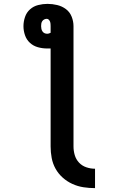

<svg xmlns="http://www.w3.org/2000/svg" viewBox="-20 -755 640 990"><path d="M470 215Q440 215 410.5 210.5Q381 206 353.5 193.5Q326 181 303.5 161Q281 141 266.5 115Q252 89 246.5 59.5Q241 30 241 0V-505Q236 -505 232 -505Q228 -505 223 -505Q199 -505 175.5 -511.5Q152 -518 134.5 -534Q117 -550 109 -573Q101 -596 101 -620Q101 -644 109 -667.5Q117 -691 135 -707Q153 -723 177 -729Q201 -735 225 -735Q250 -735 275 -729Q300 -723 320 -708Q340 -693 349.5 -669Q359 -645 359 -620V0Q359 23 365.5 45Q372 67 387.5 83.5Q403 100 425 107.5Q447 115 470 115ZM223 -581Q228 -581 232.5 -582.5Q237 -584 241 -586V-620Q241 -626 240.5 -632Q240 -638 238 -643.5Q236 -649 231.5 -653.5Q227 -658 221 -658Q215 -658 208.5 -655Q202 -652 198 -646Q194 -640 193 -633.5Q192 -627 192 -620Q192 -613 193.5 -606Q195 -599 199 -593Q203 -587 209.5 -584Q216 -581 223 -581Z"/></svg>

Font: Iosevka Curly Extended
Style: Bold
Weight: 700
Width: 7
Monospace: yes
Designer: Belleve Invis
Foundry: Belleve Invis
Version: Version 11.1.0; ttfautohint (v1.8.3)